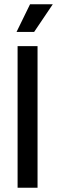

<svg xmlns="http://www.w3.org/2000/svg" viewBox="-20 -875 266 895"><path d="M62 0V-660H155V0ZM139 -726H57L120 -855H226Z"/></svg>

Font: Bricolage Grotesque 72pt
Style: Regular
Weight: 400
Version: Version 1.001;gftools[0.9.33.dev8+g029e19f]